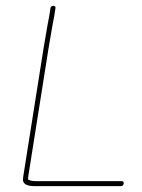

<svg xmlns="http://www.w3.org/2000/svg" viewBox="-20 -659 485 654"><path d="M128.6 -496 59.7 -61C58.7 -55 58.2 -49.7 58.1 -45C59.7 -31.7 72.9 -25 98 -25H391C397 -25 400.4 -27.8 401.3 -33.5C402.2 -39.2 399.7 -42 393.7 -42H100.7C93.3 -42 87.3 -42.8 82.5 -44.5C77.8 -46.2 75.5 -47.3 75.6 -48C75.6 -52 75.9 -56.3 76.7 -61L145.6 -496L158.6 -572C161.3 -584.7 163.2 -595 164.5 -603L168.9 -631C169.8 -636.3 167.4 -639 161.7 -639C156 -639 152.8 -636.3 151.9 -631L147.5 -603C146.2 -595 144.3 -584.7 141.6 -572Z"/></svg>

Font: Proton
Style: BkIt
Weight: 500
Version: Version 1.017